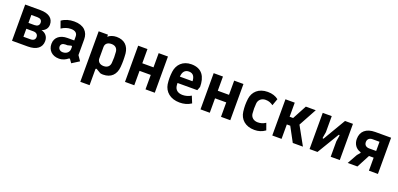

<svg xmlns="http://www.w3.org/2000/svg" viewBox="10 -1422 5239 2526"><g transform="rotate(20 2629.5 -159.5)"><path d="M68 0H289C411 0 480 -53 480 -145C480 -206 445 -250 385 -264C437 -282 465 -321 465 -368C465 -457 400 -507 279 -507H68ZM287 -101H191V-213H288C331 -213 355 -191 355 -157C355 -120 331 -101 287 -101ZM275 -295H191V-406H275C317 -406 341 -387 341 -351C341 -314 316 -295 275 -295Z M868 -34 901 12 1002 -52 954 -122V-342C954 -445 889 -519 752 -519C686 -519 626 -502 578 -467L613 -369C653 -395 696 -412 745 -412C806 -412 836 -385 836 -339V-284H740C642 -284 569 -233 569 -139C569 -53 629 10 726 10C781 10 817 -11 849 -35C856 -41 862 -41 868 -34ZM746 -86C708 -86 682 -110 682 -143C682 -175 706 -194 744 -194H775L818 -205C828 -209 836 -204 836 -194V-167C836 -122 802 -86 746 -86Z M1097 200H1227V-21C1227 -32 1235 -38 1247 -30L1305 4C1318 7 1327 9 1345 9C1457 9 1520 -58 1529 -165C1532 -201 1533 -228 1533 -255C1533 -286 1532 -315 1529 -353C1518 -455 1456 -519 1345 -519C1296 -519 1252 -501 1227 -478V-507H1097ZM1314 -99C1259 -99 1227 -131 1227 -175V-333C1227 -379 1257 -408 1314 -408C1372 -408 1398 -374 1402 -331C1407 -279 1407 -229 1402 -177C1399 -135 1373 -99 1314 -99Z M1650 0H1780V-202H1937V0H2067V-507H1937V-308H1780V-507H1650Z M2416 10C2475 10 2529 -4 2577 -36L2538 -131C2504 -109 2460 -97 2420 -97C2358 -97 2312 -125 2306 -191C2305 -202 2304 -213 2304 -223H2581L2601 -275C2601 -415 2545 -517 2394 -517C2274 -517 2201 -440 2188 -338C2184 -305 2182 -277 2182 -249C2182 -221 2184 -195 2188 -163C2204 -64 2284 10 2416 10ZM2305 -312V-314C2309 -374 2336 -416 2395 -416C2462 -416 2480 -365 2482 -312Z M2707 0H2837V-202H2994V0H3124V-507H2994V-308H2837V-507H2707Z M3464 12C3519 12 3568 -2 3615 -36L3581 -130C3543 -106 3509 -97 3471 -97C3411 -97 3373 -135 3369 -183C3364 -234 3365 -273 3369 -323C3373 -372 3411 -411 3471 -411C3515 -411 3545 -398 3577 -375L3612 -472C3574 -502 3525 -519 3462 -519C3334 -519 3260 -445 3246 -344C3242 -311 3240 -282 3240 -254C3240 -226 3242 -197 3246 -164C3259 -63 3334 12 3464 12Z M3712 0H3842V-202H3890L3999 0H4141L3999 -257L4136 -508H3997L3891 -310H3842V-507H3712Z M4234 0H4345L4528 -304C4535 -315 4545 -308 4543 -298L4530 -217V0H4657V-507H4546L4362 -195C4356 -185 4345 -191 4346 -200L4360 -283V-507H4234Z M4768 0H4904L5000 -182H5065V0H5191V-507H4970C4844 -507 4772 -445 4772 -338C4772 -268 4810 -212 4873 -193C4882 -191 4884 -185 4878 -177L4846 -140ZM4969 -276C4924 -276 4898 -301 4898 -340C4898 -380 4924 -405 4969 -405H5066V-276Z"/></g></svg>

Font: Finlandica SemiBold
Style: Regular
Weight: 600
Designer: Niklas Ekholm, Juho Hiilivirta, Jaakko Suomalainen
Foundry: Helsinki Type Studio
Version: Version 2.000;Glyphs 3.2 (3202)